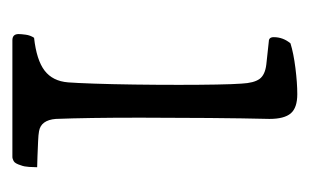

<svg xmlns="http://www.w3.org/2000/svg" viewBox="-115 -465 500 310"><g transform="rotate(90 135.0 -310.0)"><path d="M45 -80Q35 -80 35 -90Q35 -94 36 -101.5Q37 -109 41 -115Q77 -119 94 -132Q111 -145 113 -170Q114 -183 115 -211.5Q116 -240 116.5 -276.5Q117 -313 117 -349Q117 -382 116.5 -409.5Q116 -437 115 -450Q114 -470 107.5 -479Q101 -488 84 -490L47 -494Q40 -494 40 -502Q40 -517 50 -529Q66 -534 90 -537Q114 -540 132 -540Q154 -540 163 -529.5Q172 -519 172 -495Q171 -455 170.5 -397.5Q170 -340 170 -287Q170 -242 170.5 -209Q171 -176 172 -150Q174 -126 192 -123Q197 -122 208.5 -121.5Q220 -121 232.5 -120.5Q245 -120 250 -120Q250 -115 249.5 -107Q249 -99 247 -94Q244 -84 240 -82Q236 -80 234 -80Z"/></g></svg>

Font: Gowun Batang
Style: Regular
Weight: 400
Designer: Yanghee Ryu
Foundry: Yanghee Ryu
Version: Version 2.000